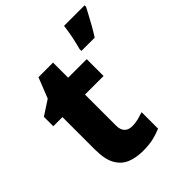

<svg xmlns="http://www.w3.org/2000/svg" viewBox="-213 -887 1024 1024"><g transform="rotate(-45 299.0 -375.0)"><path d="M322 -124Q346 -124 367.5 -129.5Q389 -135 410 -142V-18Q383 -6 349.5 2Q316 10 269 10Q217 10 177.5 -6.5Q138 -23 115.5 -63.5Q93 -104 93 -177V-422H24V-493L107 -547L153 -663H263V-549H403V-422H263V-187Q263 -156 278.5 -140Q294 -124 322 -124ZM598 -749Q586 -727 573.5 -703Q561 -679 546.5 -653.5Q532 -628 514 -600H414V-614Q418 -628 422.5 -647Q427 -666 431 -685.5Q435 -705 438 -724.5Q441 -744 443 -760H598Z"/></g></svg>

Font: Noto Sans Khmer ExtraBold
Style: Regular
Weight: 800
Version: Version 2.003